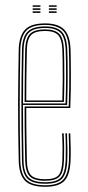

<svg xmlns="http://www.w3.org/2000/svg" viewBox="-20 -693 328 718"><path d="M149 5.5Q95.2 5.5 73.2 -17.6Q51.2 -40.8 50 -91.8Q48.8 -149.2 48.1 -201.9Q47.5 -254.5 47.6 -304.6Q47.8 -354.8 48.4 -404.9Q49 -455 50 -507.2Q51.2 -557.2 73 -581.4Q94.8 -605.5 148.8 -605.5Q196.8 -605.5 219.2 -583.2Q241.8 -561 243.8 -508.8Q244.2 -493.2 244.6 -470.8Q245 -448.2 245.1 -420Q245.2 -391.8 244.8 -358.8Q244.2 -325.8 242.8 -289.2H78.2Q78.2 -250.2 78.5 -218.2Q78.8 -186.2 79.4 -156.1Q80 -126 80.5 -93Q81.2 -53.5 95.6 -38.1Q110 -22.8 149 -22.8Q184.8 -22.8 198.1 -36.8Q211.5 -50.8 213.2 -93Q214 -110.5 213.9 -137.1Q213.8 -163.8 212.2 -194.5H218.2Q219.8 -164.2 219.9 -137.5Q220 -110.8 219.2 -93Q217.5 -48 202.2 -32.5Q187 -17 149 -17Q107 -17 91.1 -33.8Q75.2 -50.5 74.2 -92.8Q73.8 -122.5 73.1 -154.4Q72.5 -186.2 72.2 -221.2Q72 -256.2 72 -294.8H237Q238.2 -332.8 238.8 -365.4Q239.2 -398 239.1 -424.9Q239 -451.8 238.6 -472.9Q238.2 -494 237.5 -508.8Q235.5 -561.8 212.9 -580.8Q190.2 -599.8 148.8 -599.8Q97.2 -599.8 77.2 -577Q57.2 -554.2 56 -507Q55 -455.2 54.4 -404.2Q53.8 -353.2 53.8 -302.1Q53.8 -251 54.2 -198.8Q54.8 -146.5 56 -92Q57.2 -42.5 78 -21.4Q98.8 -0.2 149 -0.2Q195.5 -0.2 215.4 -20Q235.2 -39.8 237.8 -92Q238.2 -103.2 238.4 -119.5Q238.5 -135.8 238.1 -155.1Q237.8 -174.5 236.8 -194.5H242.8Q244 -167 244.4 -139.5Q244.8 -112 243.8 -91.8Q241.5 -38 220.4 -16.2Q199.2 5.5 149 5.5ZM149 -5.8Q100.8 -5.8 82 -25.6Q63.2 -45.5 62.2 -92Q61 -146.8 60.5 -199.5Q60 -252.2 60 -303.5Q60 -354.8 60.6 -405.5Q61.2 -456.2 62.2 -506.8Q63.2 -554 82.8 -574.1Q102.2 -594.2 148.8 -594.2Q191 -594.2 210.4 -575Q229.8 -555.8 231.5 -506.5Q232.2 -493.2 232.8 -463.8Q233.2 -434.2 233 -392.5Q232.8 -350.8 231 -300.5H66Q66 -237.8 66.5 -190.2Q67 -142.8 68 -92.5Q68.8 -47.8 86.5 -29.6Q104.2 -11.5 149 -11.5Q190.5 -11.5 207 -28.5Q223.5 -45.5 225.5 -92.5Q226.2 -110 226.1 -136.9Q226 -163.8 224.5 -194.5H230.5Q231.8 -168.5 232.1 -140.6Q232.5 -112.8 231.5 -92.5Q229.5 -42.5 211.4 -24.1Q193.2 -5.8 149 -5.8ZM66 -306H225Q226.8 -350.2 227 -390.6Q227.2 -431 226.8 -461.5Q226.2 -492 225.5 -506.2Q223.8 -552.8 206.1 -570.6Q188.5 -588.5 148.8 -588.5Q105.2 -588.5 87.2 -570Q69.2 -551.5 68.2 -506.5Q67.2 -463 66.6 -414.1Q66 -365.2 66 -306ZM72 -311.8Q72.2 -348.2 72.4 -379.4Q72.5 -410.5 73.1 -441Q73.8 -471.5 74.2 -506.2Q75.2 -548.8 91.6 -565.9Q108 -583 148.8 -583Q184.5 -583 201 -567Q217.5 -551 219.2 -506.2Q219.8 -493.5 220.2 -465.6Q220.8 -437.8 220.6 -398.5Q220.5 -359.2 219 -311.8ZM78.2 -317.2H213.2Q214.5 -360.2 214.6 -398.4Q214.8 -436.5 214.2 -464.8Q213.8 -493 213.2 -506.2Q211.5 -547.8 196.8 -562.5Q182 -577.2 148.8 -577.2Q110.5 -577.2 95.9 -561.4Q81.2 -545.5 80.5 -506.2Q80 -474.2 79.4 -445.5Q78.8 -416.8 78.5 -386Q78.2 -355.2 78.2 -317.2ZM162.8 -667.5V-673H191.8V-667.5ZM102.2 -645V-650.5H131.2V-645ZM102.2 -656.2V-661.8H131.2V-656.2ZM102.2 -667.5V-673H131.2V-667.5ZM162.8 -645V-650.5H191.8V-645ZM162.8 -656.2V-661.8H191.8V-656.2Z"/></svg>

Font: Big Shoulders Inline Display ExtraLight
Style: Regular
Weight: 250
Version: Version 2.002